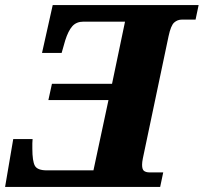

<svg xmlns="http://www.w3.org/2000/svg" viewBox="-37 -734 800 754"><path d="M-17 0 15 -188H91Q90 -179 90 -171Q90 -163 90 -151Q90 -101 100 -83Q110 -65 147 -65H330L389 -341H153L167 -405H403L454 -649H291Q263 -649 247 -631Q231 -613 219 -575L205 -526H128L170 -714H743L731 -657H677Q660 -657 647 -645.5Q634 -634 625 -592L524 -112Q521 -97 521 -87Q521 -68 529 -62.5Q537 -57 550 -57H604L592 0Z"/></svg>

Font: Noto Serif ExtraBold
Style: Italic
Weight: 800
Italic angle: -12°
Designer: Monotype Design Team
Foundry: Monotype Imaging Inc.
Version: Version 2.013